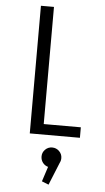

<svg xmlns="http://www.w3.org/2000/svg" viewBox="-63 -739 576 1049"><g transform="rotate(5 225.0 -215.0)"><path d="M189.5 -57.5H393V0H118V-700H189.5ZM301.5 119.5Q301.5 134 295 146L244.5 270L207 255L233.5 173.5Q215.5 168.5 204.2 153.8Q193 139 193 119.5Q193 97.5 208.8 81.8Q224.5 66 247 66Q269.5 66 285.5 81.8Q301.5 97.5 301.5 119.5Z"/></g></svg>

Font: League Mono Condensed Light
Style: Regular
Weight: 300
Width: 1
Designer: Tyler Finck
Foundry: The League of Moveable Type / Tyler Finck
Version: Version 2.210